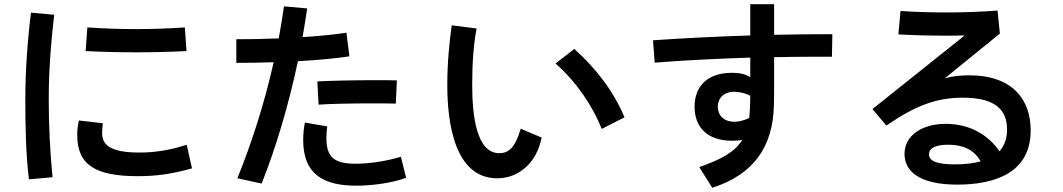

<svg xmlns="http://www.w3.org/2000/svg" viewBox="-20 -820 5040 910"><path d="M394 -690 386 -578C463 -574 549 -572 625 -572C701 -572 788 -574 864 -578L856 -690C780 -685 700 -682 625 -682C550 -682 471 -685 394 -690ZM100 -350C100 -223 102 -97 117 30L229 20C217 -104 211 -224 211 -350C211 -486 222 -627 237 -750L127 -760C111 -634 100 -487 100 -350ZM346 -180C346 -37 434 15 634 15C721 15 793 5 890 -22L865 -134C782 -107 712 -97 640 -97C500 -97 464 -135 464 -189C464 -198 465 -212 467 -236L354 -249C348 -223 346 -201 346 -180Z M1436 -780 1326 -790C1319 -739 1310 -688 1301 -638C1230 -635 1160 -634 1100 -634V-522C1153 -522 1214 -523 1277 -525C1233 -329 1173 -143 1105 25L1220 50C1289 -123 1348 -323 1392 -530C1483 -535 1571 -543 1636 -553L1622 -665C1565 -656 1491 -649 1414 -644C1422 -689 1429 -735 1436 -780ZM1417 -156C1417 11 1520 60 1669 60C1736 60 1828 50 1905 23L1880 -77C1797 -52 1717 -44 1665 -44C1565 -44 1527 -74 1527 -166C1527 -181 1528 -200 1531 -221L1425 -239C1419 -208 1417 -180 1417 -156ZM1484 -434 1490 -324C1542 -328 1650 -330 1743 -330C1784 -330 1825 -330 1856 -329L1861 -439C1832 -440 1793 -440 1756 -440C1653 -440 1529 -437 1484 -434Z M2239 -685 2121 -700C2110 -620 2100 -526 2100 -416C2100 -234 2136 25 2337 25C2437 25 2524 -47 2547 -168L2448 -210C2420 -114 2387 -94 2346 -94C2239 -94 2218 -270 2218 -418C2218 -525 2225 -614 2239 -685ZM2613 -519C2714 -430 2789 -317 2832 -209L2940 -264C2888 -387 2807 -494 2702 -588Z M3075 -629 3083 -523C3218 -534 3379 -542 3536 -547V-454C3513 -469 3485 -475 3450 -475C3330 -475 3272 -409 3272 -314C3272 -219 3330 -153 3450 -153C3467 -153 3483 -154 3498 -157C3463 -100 3400 -65 3294 -28L3356 70C3555 6 3643 -127 3648 -320C3649 -353 3649 -387 3649 -420V-549C3706 -550 3762 -551 3814 -551H3923L3925 -658C3838 -658 3745 -657 3649 -655V-800H3536V-652C3377 -647 3217 -639 3075 -629ZM3382 -314C3382 -354 3410 -385 3460 -385C3477 -385 3508 -381 3536 -366C3536 -351 3535 -335 3535 -320C3534 -299 3533 -279 3531 -261C3500 -246 3477 -243 3460 -243C3410 -243 3382 -274 3382 -314Z M4544 -357C4702 -357 4753 -296 4753 -206C4753 -164 4741 -130 4717 -103C4670 -173 4584 -233 4463 -233C4351 -233 4267 -179 4267 -90C4267 -13 4331 55 4516 55C4696 55 4865 -1 4865 -202C4865 -346 4781 -463 4574 -463C4537 -463 4499 -460 4458 -449L4718 -660H4719L4708 -770C4631 -764 4545 -761 4468 -761C4398 -761 4318 -763 4248 -768L4238 -657C4305 -653 4388 -651 4455 -651C4486 -651 4519 -651 4552 -652L4115 -303L4181 -225C4320 -320 4418 -357 4544 -357ZM4383 -89C4383 -120 4419 -134 4473 -134C4554 -134 4600 -104 4628 -55C4594 -46 4554 -41 4506 -41C4423 -41 4383 -55 4383 -89Z"/></svg>

Font: KT Kiyosuna Sans Bold
Style: Regular
Weight: 700
Designer: [Zen Kaku Gothic] Yoshimichi Ohira
Version: Version 1.010;Glyphs 3.1.2 (3151)